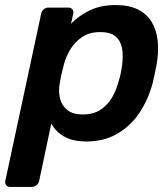

<svg xmlns="http://www.w3.org/2000/svg" viewBox="-26 -550 660 760"><path d="M14 190Q4 190 -1.5 183Q-7 176 -5 166L137 -496Q139 -506 147 -513Q155 -520 165 -520H244Q255 -520 260.5 -513Q266 -506 264 -496L255 -456Q286 -488 329.5 -509Q373 -530 431 -530Q484 -530 519 -513Q554 -496 573.5 -464.5Q593 -433 598 -390Q603 -347 594 -295Q591 -278 587 -260Q583 -242 579 -224Q562 -158 527 -105Q492 -52 439 -21Q386 10 316 10Q262 10 228 -9.5Q194 -29 177 -61L129 166Q127 176 118.5 183Q110 190 99 190ZM301 -97Q344 -97 372 -115.5Q400 -134 417.5 -164Q435 -194 444 -230Q449 -245 452 -260Q455 -275 457 -290Q462 -326 457.5 -356Q453 -386 433 -404.5Q413 -423 370 -423Q329 -423 300 -404Q271 -385 253 -355.5Q235 -326 227 -295Q222 -277 217.5 -257Q213 -237 210 -218Q205 -188 211.5 -160.5Q218 -133 240 -115Q262 -97 301 -97Z"/></svg>

Font: Rubik Light Medium
Style: Italic
Weight: 500
Italic angle: -12°
Version: Version 2.104